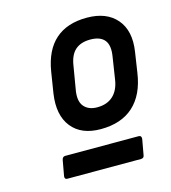

<svg xmlns="http://www.w3.org/2000/svg" viewBox="-79 -731 535 602"><g transform="rotate(-15 188.5 -430.0)"><path d="M209 -317Q146 -317 115 -356Q84 -395 94 -463L105 -532Q116 -599 154 -632.5Q192 -666 256 -666Q320 -666 352.5 -628Q385 -590 375 -524L365 -458Q355 -389 315.5 -353Q276 -317 209 -317ZM67 -194Q58 -194 59 -204L68 -254Q70 -265 79 -265H317Q327 -265 326 -254L317 -204Q316 -194 306 -194ZM216 -386Q248 -386 267.5 -404Q287 -422 292 -456L303 -527Q309 -563 295 -580Q281 -597 249 -597Q218 -597 200 -581Q182 -565 177 -530L165 -459Q158 -422 172.5 -404Q187 -386 216 -386Z"/></g></svg>

Font: Sofia Sans Semi Condensed SemiBold
Style: Italic
Weight: 600
Italic angle: -9°
Version: Version 4.100